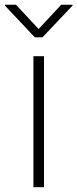

<svg xmlns="http://www.w3.org/2000/svg" viewBox="-49 -780 322 800"><path d="M90.3 0V-545.9H134.3V0ZM17.6 -760.3 111.8 -659.2 206.1 -760.3H253.4V-756.8L127.9 -624.5H96.2L-28.8 -756.8V-760.3Z"/></svg>

Font: Inter ExtraLight
Style: Regular
Weight: 250
Designer: Rasmus Andersson
Foundry: rsms
Version: Version 4.001;git-66647c0bb